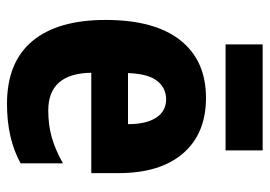

<svg xmlns="http://www.w3.org/2000/svg" viewBox="-131 -630 771 549"><g transform="rotate(90 254.5 -355.5)"><path d="M260 -559Q362 -559 418.5 -493.5Q475 -428 475 -309V-231H188Q190 -108 296 -108Q337 -108 372.5 -118Q408 -128 447 -150V-29Q377 10 277 10Q158 10 97.5 -62.5Q37 -135 37 -272Q37 -412 95 -485.5Q153 -559 260 -559ZM264 -445Q232 -445 211.5 -419.5Q191 -394 189 -336H335Q335 -388 316.5 -416.5Q298 -445 264 -445ZM410 -721V-615H107V-721Z"/></g></svg>

Font: Noto Sans Ethiopic Condensed ExtraBold
Style: Regular
Weight: 800
Width: 3
Designer: Monotype Design Team
Foundry: Monotype Imaging Inc.
Version: Version 2.102; ttfautohint (v1.8.4.7-5d5b)